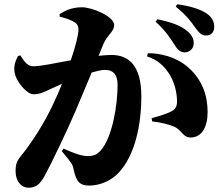

<svg xmlns="http://www.w3.org/2000/svg" viewBox="-20 -826 1040 898"><path d="M798 -614C812 -591 826 -581 843 -581C868 -581 886 -600 886 -623C886 -642 880 -659 860 -677C826 -708 774 -724 716 -736L708 -724C757 -680 780 -642 798 -614ZM893 -697C911 -672 923 -660 944 -660C968 -660 982 -676 982 -700C982 -724 973 -744 948 -762C918 -783 869 -798 809 -806L802 -795C858 -750 877 -719 893 -697ZM668 -562C716 -547 751 -516 776 -473C801 -430 808 -381 808 -351C808 -323 796 -311 773 -301C753 -292 735 -286 689 -273L692 -258C727 -255 774 -243 796 -233C831 -217 835 -182 873 -183C924 -184 951 -232 951 -302C951 -380 926 -453 860 -511C805 -560 728 -578 671 -577ZM259 -748C288 -741 315 -732 332 -720C342 -713 347 -702 347 -688C347 -666 335 -613 311 -544C234 -530 170 -516 136 -516C112 -516 97 -532 75 -567L64 -564C54 -543 43 -522 48 -489C55 -443 106 -385 137 -385C166 -385 187 -396 215 -409L270 -434C258 -404 245 -373 230 -342C185 -245 125 -154 79 -98C58 -72 53 -59 53 -23C53 23 82 52 112 52C145 52 164 41 189 -4C222 -64 291 -209 332 -304L409 -487C434 -494 455 -499 471 -499C513 -499 530 -473 530 -429C530 -336 506 -184 451 -122C436 -106 423 -96 390 -96C362 -96 326 -109 277 -131L269 -119C314 -65 320 -57 324 -35C336 25 355 42 397 42C448 42 499 19 532 -15C613 -99 641 -245 641 -376C641 -517 584 -569 501 -569C484 -569 463 -567 441 -565L465 -623C481 -661 514 -678 514 -709C514 -749 412 -792 363 -792C313 -792 282 -774 259 -760Z"/></svg>

Font: Noto Serif CJK SC Black
Style: Regular
Weight: 900
Designer: Ryoko NISHIZUKA 西塚涼子 (kana & ideographs); Frank Grießhammer (Latin, Greek & Cyrillic); Wenlong ZHANG 张文龙 (bopomofo); San
Foundry: Adobe
Version: Version 2.001;hotconv 1.1.0;makeotfexe 2.6.0